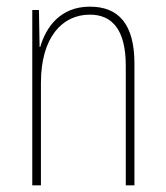

<svg xmlns="http://www.w3.org/2000/svg" viewBox="-20 -557 498 577"><path d="M250 -537C161 -537 118 -475 101 -416H99L97 -527H77V0H103V-308C103 -445 167 -513 250 -513C317 -513 358 -468 358 -359V0H384V-366C384 -485 336 -537 250 -537Z"/></svg>

Font: Noto Sans Ethiopic Condensed Thin
Style: Regular
Weight: 100
Width: 3
Designer: Monotype Design Team
Foundry: Monotype Imaging Inc.
Version: Version 2.102